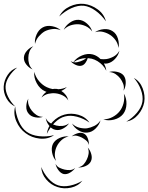

<svg xmlns="http://www.w3.org/2000/svg" viewBox="-115 -672 801 1037"><path d="M205 -583Q223 -619 261.5 -637Q300 -655 339 -651Q379 -646 413 -621Q447 -596 457 -557Q434 -590 402 -613.5Q370 -637 338 -641Q306 -644 270 -627.5Q234 -611 205 -583ZM229 -511Q239 -533 262 -549.5Q285 -566 309 -565Q333 -564 354.5 -545Q376 -526 383 -502Q368 -522 347.5 -531Q327 -540 308 -541Q289 -542 267.5 -535.5Q246 -529 229 -511ZM74 -435Q71 -459 82.5 -485.5Q94 -512 116 -524Q138 -536 166.5 -530.5Q195 -525 213 -509Q190 -518 167.5 -515Q145 -512 127 -503Q110 -493 95 -476Q80 -459 74 -435ZM398 -498Q418 -512 446 -514.5Q474 -517 494 -503Q514 -490 522 -463Q530 -436 525 -413Q522 -437 509 -455Q496 -473 480 -483Q464 -494 442.5 -499.5Q421 -505 398 -498ZM61 -297Q43 -304 28 -322.5Q13 -341 14 -361Q15 -381 31 -398.5Q47 -416 65 -422Q50 -410 44 -393Q38 -376 38 -360Q37 -345 42 -327.5Q47 -310 61 -297ZM530 -398Q525 -374 506 -353.5Q487 -333 463 -329Q455 -328 446 -329Q457 -310 459 -290Q451 -307 439 -319.5Q427 -332 414 -340Q412 -341 411 -342Q396 -351 380 -355Q370 -357 359 -358Q355 -345 347 -333.5Q339 -322 328 -318Q312 -313 294 -321.5Q276 -330 266 -342Q273 -338 281 -336Q298 -360 328 -372.5Q358 -385 386 -378Q409 -372 428 -353Q444 -351 460 -353Q479 -356 498.5 -366.5Q518 -377 530 -398ZM320 -341Q328 -344 336 -348Q344 -352 350 -358Q333 -358 315 -352.5Q297 -347 282 -336Q292 -334 301.5 -336Q311 -338 320 -341ZM-33 -97Q-63 -110 -80 -141Q-97 -172 -95 -205Q-93 -238 -73.5 -267.5Q-54 -297 -22 -307Q-48 -287 -66 -259Q-84 -231 -85 -205Q-86 -179 -71.5 -149.5Q-57 -120 -33 -97ZM474 -283Q493 -289 517 -284Q541 -279 553 -264Q565 -248 564 -223.5Q563 -199 552 -182Q557 -202 550.5 -219Q544 -236 534 -249Q524 -262 509 -272Q494 -282 474 -283ZM109 -145Q118 -163 136 -176Q132 -177 128 -179Q100 -192 83.5 -222.5Q67 -253 70 -284Q78 -254 97 -232.5Q116 -211 138 -201Q153 -194 169 -191Q179 -193 188 -192Q194 -192 199 -190Q224 -191 246 -202Q234 -189 216 -181Q246 -162 254 -129Q242 -148 223 -157Q204 -166 185 -168Q167 -170 146.5 -165.5Q126 -161 109 -145ZM608 -251Q641 -233 655.5 -195Q670 -157 664 -120Q657 -83 631 -52.5Q605 -22 567 -15Q600 -34 624.5 -63Q649 -92 654 -122Q659 -152 646 -187.5Q633 -223 608 -251ZM554 -166Q569 -142 568 -110Q567 -78 550 -56Q532 -34 501 -26Q470 -18 443 -27Q471 -28 494 -40.5Q517 -53 531 -71Q545 -88 552 -113.5Q559 -139 554 -166ZM117 -41Q99 -34 75 -38.5Q51 -43 39 -59Q26 -74 27 -98Q28 -122 38 -139Q34 -120 40.5 -103Q47 -86 57 -74Q67 -61 82 -51Q97 -41 117 -41ZM177 58Q143 81 99.5 76.5Q56 72 23 47Q-10 23 -27 -17.5Q-44 -58 -33 -97Q-30 -56 -14 -18Q2 20 28 39Q55 59 96 63.5Q137 68 177 58ZM258 -6Q247 11 225.5 22.5Q204 34 184 29Q164 25 149.5 5.5Q135 -14 132 -34Q141 -16 157 -7Q173 2 189 6Q205 10 223.5 8Q242 6 258 -6ZM428 -22Q422 1 402 21.5Q382 42 357 44Q333 47 309 32Q285 17 274 -5Q291 12 313 17.5Q335 23 355 21Q374 18 394.5 8Q415 -2 428 -22ZM138 51Q142 14 169.5 -14.5Q197 -43 233 -53Q270 -63 308.5 -52Q347 -41 368 -10Q337 -32 301 -41.5Q265 -51 236 -43Q207 -36 180.5 -9.5Q154 17 138 51ZM272 65Q284 54 303.5 48Q323 42 337 49Q352 56 359 75Q366 94 365 111Q361 95 349.5 86Q338 77 327 71Q315 65 301 61.5Q287 58 272 65ZM188 197Q172 180 166.5 153Q161 126 171 105Q182 84 207.5 73Q233 62 256 65Q233 70 217 85Q201 100 193 116Q184 133 181.5 154.5Q179 176 188 197ZM359 125Q372 139 378 160.5Q384 182 376 199Q368 216 347 225Q326 234 307 232Q326 228 337 215.5Q348 203 354 189Q361 175 363.5 158.5Q366 142 359 125ZM291 235Q282 249 264 260Q246 271 229 268Q213 264 200.5 247Q188 230 185 213Q193 228 207 234.5Q221 241 234 244Q247 247 262.5 246.5Q278 246 291 235ZM330 304Q307 333 268.5 341.5Q230 350 195 338Q160 327 134.5 297Q109 267 108 230Q121 264 146 292Q171 320 199 329Q227 338 263 330.5Q299 323 330 304Z"/></svg>

Font: Rubik Puddles
Style: Regular
Weight: 400
Designer: Hubert and Fischer, NaN
Foundry: Hubert and Fischer, NaN
Version: Version 2.200